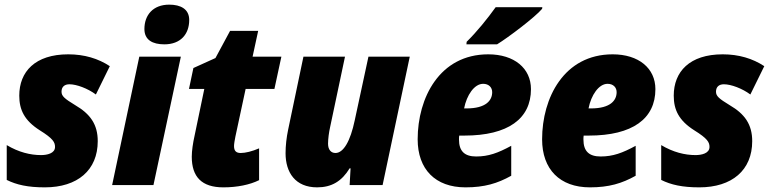

<svg xmlns="http://www.w3.org/2000/svg" viewBox="-20 -797 3319 827"><path d="M173 10C314 10 401 -64 401 -189C401 -261 369 -306 304 -344C258 -372 245 -383 245 -402C245 -423 258 -434 279 -434C310 -434 358 -416 393 -390L453 -512C403 -545 343 -563 274 -563C131 -563 63 -488 63 -385C63 -324 85 -278 151 -236C209 -200 217 -184 217 -164C217 -136 182 -129 157 -129C111 -129 61 -141 9 -172V-22C51 -1 100 10 173 10Z M688 -606C758 -606 795 -650 795 -711C795 -758 758 -777 709 -777C639 -777 602 -732 602 -672C602 -625 637 -606 688 -606ZM463 0H641L759 -553H580Z M942 10C1001 10 1056 -1 1096 -21V-158C1066 -145 1037 -138 1017 -138C998 -138 988 -146 988 -168C988 -177 991 -194 994 -209L1038 -414H1162L1192 -553H1068L1092 -664H971L908 -547L813 -504L794 -414H860L818 -212C811 -181 806 -147 806 -122C806 -35 849 10 942 10Z M1346 10C1408 10 1452 -16 1486 -72H1490L1486 0H1628L1745 -553H1567L1508 -279C1489 -188 1459 -138 1425 -138C1406 -138 1393 -152 1393 -178C1393 -199 1397 -228 1402 -250L1466 -553H1287L1221 -238C1214 -205 1210 -169 1210 -137C1210 -54 1252 10 1346 10Z M1990 -617 1989 -606H2121C2170 -636 2286 -724 2315 -759L2316 -766H2115C2080 -717 2033 -659 1990 -617ZM1985 10C2067 10 2123 -7 2182 -40V-169C2125 -138 2084 -123 2031 -123C1982 -123 1957 -145 1957 -196C1957 -201 1957 -207 1958 -213H1980C2169 -213 2267 -286 2267 -413C2267 -503 2195 -563 2083 -563C1873 -563 1779 -375 1779 -197C1779 -68 1855 10 1985 10ZM1989 -330H1979C1990 -387 2023 -436 2061 -436C2086 -436 2100 -420 2100 -400C2100 -365 2074 -330 1989 -330Z M2521 10C2603 10 2659 -7 2718 -40V-169C2661 -138 2620 -123 2567 -123C2518 -123 2493 -145 2493 -196C2493 -201 2493 -207 2494 -213H2516C2705 -213 2803 -286 2803 -413C2803 -503 2731 -563 2619 -563C2409 -563 2315 -375 2315 -197C2315 -68 2391 10 2521 10ZM2525 -330H2515C2526 -387 2559 -436 2597 -436C2622 -436 2636 -420 2636 -400C2636 -365 2610 -330 2525 -330Z M2992 10C3133 10 3220 -64 3220 -189C3220 -261 3188 -306 3123 -344C3077 -372 3064 -383 3064 -402C3064 -423 3077 -434 3098 -434C3129 -434 3177 -416 3212 -390L3272 -512C3222 -545 3162 -563 3093 -563C2950 -563 2882 -488 2882 -385C2882 -324 2904 -278 2970 -236C3028 -200 3036 -184 3036 -164C3036 -136 3001 -129 2976 -129C2930 -129 2880 -141 2828 -172V-22C2870 -1 2919 10 2992 10Z"/></svg>

Font: Noto Sans SemiCondensed Black
Style: Italic
Weight: 900
Width: 4
Italic angle: -12°
Designer: Monotype Design Team
Foundry: Monotype Imaging Inc.
Version: Version 2.013